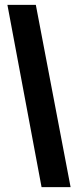

<svg xmlns="http://www.w3.org/2000/svg" viewBox="-20 -745 318 785"><path d="M149.9 20 10.3 -725.1H126.5L268.6 20Z"/></svg>

Font: Liberation Sans
Style: Bold
Weight: 700
Designer: Steve Matteson
Foundry: Ascender Corporation
Version: Version 2.1.5